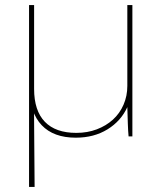

<svg xmlns="http://www.w3.org/2000/svg" viewBox="-20 -540 639 760"><path d="M280 5Q352 5 405.5 -28Q459 -61 484 -116Q485 -81 486 -50.5Q487 -20 489 0H504V-520H484V-200Q484 -160 469 -125.5Q454 -91 427 -66.5Q400 -42 363 -28Q326 -14 282 -14Q200 -14 157.5 -58Q115 -102 115 -188V-520H95L97 -188Q98 -94 145 -44.5Q192 5 280 5ZM95 -520V200H117L114 -187Z"/></svg>

Font: Fixel Variable
Style: Regular
Weight: 100
Width: 3
Designer: AlfaBravo + MacPaw
Foundry: Kyrylo Tkachov, Marchela Mozhyna, Serhii Makarenko, Maria Weinstein, Zakhar Kryvoshyya
Version: Version 1.211